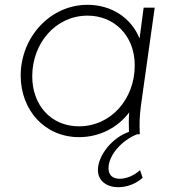

<svg xmlns="http://www.w3.org/2000/svg" viewBox="-20 -558 715 798"><path d="M309 12C393 12 469 -27 517 -91C515 -64 515 -39 516 -10C446 14 387 88 387 149C387 194 424 220 471 220C508 220 545 206 573 181L562 149C538 172 504 185 478 185C447 185 431 169 431 141C431 87 486 25 550 0H561C559 -45 560 -77 566 -121L623 -526H577L560 -398C525 -485 442 -538 344 -538C188 -538 66 -403 66 -244C66 -102 164 12 309 12ZM114 -241C114 -378 211 -493 344 -493C453 -493 540 -412 540 -286C540 -147 442 -33 308 -33C193 -33 114 -120 114 -241Z"/></svg>

Font: Mluvka ExtraLight
Style: Italic
Weight: 200
Italic angle: -8°
Designer: Modified by Jiří Krblich, Original typeface by Gumpita Rahayu
Foundry: Gumpita Rahayu & Jiří Krblich
Version: Version 2.000;Glyphs 3.1.1 (3134)